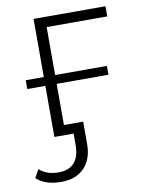

<svg xmlns="http://www.w3.org/2000/svg" viewBox="-82 -580 631 836"><g transform="rotate(-10 233.5 -162.0)"><path d="M443 -477H175V-265H404V-226H175V-44H260V56Q260 121 223.5 159.5Q187 198 121 198Q51 198 12 162L32 126Q64 155 116 155Q210 155 210 49V0H125V-226H45V-265H125V-522H443Z"/></g></svg>

Font: mBank Light
Style: Regular
Weight: 300
Designer: Julieta Ulanovsky
Foundry: Julieta Ulanovsky
Version: Version 7.200;PS 007.200;hotconv 1.0.88;makeotf.lib2.5.64775